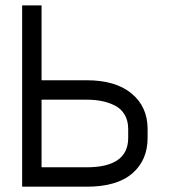

<svg xmlns="http://www.w3.org/2000/svg" viewBox="-20 -704 640 724"><path d="M136.7 -328.1V-73.2H306.6Q463.4 -73.2 463.4 -184.1V-217.3Q463.4 -249 450 -271.7Q436.5 -294.4 412.8 -306.2Q389.2 -317.9 363.3 -323Q337.4 -328.1 306.6 -328.1ZM306.6 -401.4Q416 -401.4 476.3 -351.3Q536.6 -301.3 536.6 -217.3V-184.1Q536.6 -100.1 478.8 -50Q420.9 0 306.6 0H63.5V-683.6H136.7V-401.4Z"/></svg>

Font: Anka/Coder
Style: Regular
Weight: 400
Monospace: yes
Version: Version 001.100